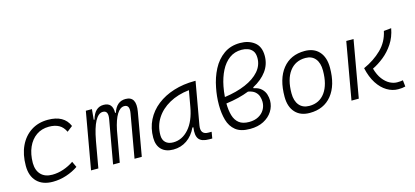

<svg xmlns="http://www.w3.org/2000/svg" viewBox="-62 -1209 3640 1685"><g transform="rotate(-15 1758.0 -366.0)"><path d="M266.1 -51.3Q316.9 -51.3 368.4 -68.8Q419.9 -86.4 462.4 -115.7L486.8 -63Q439.5 -30.3 378.9 -10.3Q318.4 9.8 254.9 9.8Q162.6 9.8 111.3 -42Q60.1 -93.8 60.1 -186.5Q60.1 -289.6 96.2 -366Q132.3 -442.4 197.8 -484.9Q263.2 -527.3 351.1 -527.3Q497.6 -527.3 542.5 -419.9L492.2 -380.9Q470.7 -426.8 434.1 -446.5Q397.5 -466.3 343.8 -466.3Q278.3 -466.3 229.5 -432.4Q180.7 -398.4 153.6 -337.4Q126.5 -276.4 126 -194.3Q127 -126.5 163.6 -88.9Q200.2 -51.3 266.1 -51.3Z M749.5 -517.6 740.7 -422.9H747.6Q776.4 -527.3 856.9 -527.3Q939.9 -527.3 937.5 -432.6H944.3Q975.1 -527.3 1056.6 -527.3Q1156.7 -527.3 1132.8 -390.6L1064 0H998L1067.4 -394.5Q1080.6 -469.7 1030.3 -469.7Q992.2 -469.7 962.6 -421.9Q933.1 -374 914.1 -282.7L863.8 0H803.2L873 -394.5Q886.2 -469.7 835.4 -469.7Q794.4 -469.7 763.4 -411.6Q732.4 -353.5 712.4 -242.7V-244.1L669.4 0H603L694.3 -517.6Z M1349.6 10.3Q1280.3 10.3 1242.2 -27.8Q1204.1 -65.9 1204.1 -135.3Q1204.1 -223.1 1240 -294.7Q1275.9 -366.2 1340.8 -417Q1405.8 -467.8 1493.2 -495.1Q1580.6 -522.5 1683.1 -522.5H1692.4L1624 -135.7Q1609.9 -53.7 1683.6 -53.7H1712.9L1703.1 4.9H1676.3Q1606.9 4.9 1582.3 -27.6Q1557.6 -60.1 1568.4 -133.3H1559.6Q1527.3 -64 1472.9 -26.9Q1418.5 10.3 1349.6 10.3ZM1364.7 -50.8Q1445.8 -50.8 1506.3 -119.1Q1566.9 -187.5 1588.9 -312.5L1614.7 -458Q1511.7 -446.8 1434.1 -403.6Q1356.4 -360.4 1313.5 -293Q1270.5 -225.6 1270.5 -141.1Q1270.5 -98.1 1295.4 -74.5Q1320.3 -50.8 1364.7 -50.8Z M2166.5 -335.9V-327.6Q2212.4 -318.8 2236.8 -295.4Q2261.2 -272 2270.3 -242.9Q2279.3 -213.9 2279.3 -186.5Q2279.3 -133.8 2251 -89.1Q2222.7 -44.4 2170.7 -17.3Q2118.7 9.8 2046.9 9.8Q1961.9 9.8 1916.3 -26.9Q1870.6 -63.5 1853 -125.5Q1835.4 -187.5 1835.4 -263.2Q1835.4 -305.7 1839.4 -343Q1843.3 -380.4 1850.6 -417Q1867.2 -505.9 1905.5 -579.6Q1943.8 -653.3 2005.9 -697.5Q2067.9 -741.7 2154.3 -741.7Q2231.9 -741.7 2283.9 -701.7Q2335.9 -661.6 2335.9 -577.1Q2335.9 -500 2291.5 -439.2Q2247.1 -378.4 2166.5 -335.9ZM1904.3 -317.9Q2013.7 -333 2095.7 -368.2Q2177.7 -403.3 2223.4 -455.8Q2269 -508.3 2269 -575.2Q2269 -617.2 2251.5 -639.9Q2233.9 -662.6 2207 -671.6Q2180.2 -680.7 2151.9 -680.7Q2087.9 -680.7 2040.5 -645.8Q1993.2 -610.8 1962.4 -550.3Q1931.6 -489.7 1916.5 -411.6Q1907.7 -366.7 1904.3 -317.9ZM2112.3 -311.5Q2021.5 -275.4 1902.3 -259.8Q1902.8 -197.3 1916.5 -150.4Q1930.2 -103.5 1963.1 -77.4Q1996.1 -51.3 2054.2 -51.3Q2104 -51.3 2139.4 -70.6Q2174.8 -89.8 2193.6 -121.8Q2212.4 -153.8 2212.4 -191.9Q2212.4 -216.8 2204.3 -241.7Q2196.3 -266.6 2174.8 -285.4Q2153.3 -304.2 2112.3 -311.5Z M2588.9 9.8Q2504.9 9.8 2457.8 -41.5Q2410.6 -92.8 2410.6 -184.1Q2410.6 -346.2 2482.9 -436.8Q2555.2 -527.3 2683.6 -527.3Q2767.6 -527.3 2814.7 -474.9Q2861.8 -422.4 2861.8 -328.6Q2861.8 -168.9 2789.6 -79.6Q2717.3 9.8 2588.9 9.8ZM2601.6 -50.8Q2693.4 -50.8 2744.6 -122.1Q2795.9 -193.4 2795.9 -320.3Q2795.9 -389.2 2764.2 -427.7Q2732.4 -466.3 2674.8 -466.3Q2582 -466.3 2529.5 -395.3Q2477.1 -324.2 2477.1 -197.3Q2477.1 -128.4 2509.8 -89.6Q2542.5 -50.8 2601.6 -50.8Z M3392.1 9.8Q3339.4 9.8 3290.8 -19.3Q3242.2 -48.3 3205.3 -105.2Q3168.5 -162.1 3149.9 -246.1Q3246.1 -289.1 3314.2 -355.5Q3382.3 -421.9 3401.9 -517.1L3470.2 -523.9Q3455.6 -445.3 3416.7 -387Q3377.9 -328.6 3326.9 -287.8Q3275.9 -247.1 3224.1 -222.2Q3241.2 -161.6 3270 -124Q3298.8 -86.4 3332.5 -68.8Q3366.2 -51.3 3398.4 -51.3Q3432.1 -51.3 3451.2 -55.7L3457.5 2.4Q3443.8 6.3 3427.5 8.1Q3411.1 9.8 3392.1 9.8ZM2969.2 0 3060.5 -517.6H3126.5L3035.6 0Z"/></g></svg>

Font: Cascadia Mono Light
Style: Italic
Weight: 300
Italic angle: -10°
Monospace: yes
Designer: Aaron Bell
Foundry: Saja Typeworks
Version: Version 2404.023; ttfautohint (v1.8.4)